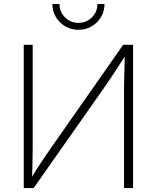

<svg xmlns="http://www.w3.org/2000/svg" viewBox="-20 -955 796 975"><path d="M655.8 0H609.9V-506.3Q609.9 -529.8 610.6 -557.9Q611.3 -585.9 612.3 -618.2Q613.3 -650.4 613.8 -685.5L624 -684.1Q600.1 -647.5 580.3 -616.7Q560.5 -585.9 542.5 -558.8Q524.4 -531.7 506.3 -505.9L150.9 0H100.6V-727.5H146V-209.5Q146 -185.1 145.5 -157.5Q145 -129.9 144.3 -100.6Q143.6 -71.3 142.1 -41.5L132.8 -42.5Q151.4 -72.3 169.4 -100.3Q187.5 -128.4 205.1 -154.8Q222.7 -181.2 238.8 -203.6L605.5 -727.5H655.8ZM378.4 -803.7Q341.3 -803.7 311.3 -821.3Q281.2 -838.9 263.7 -868.7Q246.1 -898.4 246.1 -934.6H282.2Q282.2 -894 310.3 -866.5Q338.4 -838.9 378.4 -838.9Q418.5 -838.9 446.5 -866.5Q474.6 -894 474.6 -934.6H510.7Q510.7 -898.4 493.2 -868.7Q475.6 -838.9 445.8 -821.3Q416 -803.7 378.4 -803.7Z"/></svg>

Font: Inter 17pt ExtraLight
Style: Regular
Weight: 250
Version: Version 4.001;git-66647c0bb